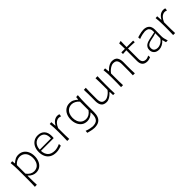

<svg xmlns="http://www.w3.org/2000/svg" viewBox="341 -2242 4006 4006"><g transform="rotate(-45 2343.5 -239.0)"><path d="M102.1 199.7Q105 142.6 105.7 88.1Q106.4 33.7 106.4 -29.3V-277.3Q106.4 -332.5 103.8 -391.6Q101.1 -450.7 94.2 -508.3L145.5 -512.2L151.9 -443.8H159.2Q189 -472.2 231.7 -495.8Q274.4 -519.5 328.1 -519.5Q398.9 -519.5 449.2 -485.1Q499.5 -450.7 526.4 -391.1Q553.2 -331.5 553.2 -255.9Q553.2 -184.6 528.3 -123.8Q503.4 -63 453.9 -26.4Q404.3 10.3 330.1 10.3Q287.1 10.3 243.7 -10.3Q200.2 -30.8 163.6 -70.3H157.2V-27.8Q157.2 34.2 158 87.2Q158.7 140.1 162.1 197.3ZM320.8 -38.6Q384.8 -40 424.6 -70.6Q464.4 -101.1 483.2 -150.1Q502 -199.2 502 -255.9Q502 -315.4 482.2 -363.5Q462.4 -411.6 421.9 -440.4Q381.3 -469.2 318.8 -470.7Q278.8 -470.2 235.4 -449.7Q191.9 -429.2 157.2 -387.2V-134.8Q225.6 -39.6 320.8 -38.6Z M930.2 10.3Q842.8 10.3 785.2 -24.4Q727.5 -59.1 699.5 -119.6Q671.4 -180.2 671.4 -257.8Q671.4 -334 699.7 -393.1Q728 -452.1 779.8 -485.8Q831.5 -519.5 901.4 -519.5Q994.1 -519.5 1047.9 -463.4Q1101.6 -407.2 1101.6 -304.2Q1101.6 -286.1 1100.8 -271Q1100.1 -255.9 1097.7 -241.2H722.2Q726.1 -147.5 777.6 -92.8Q829.1 -38.1 933.6 -38.1Q966.3 -38.1 1006.8 -48.6Q1047.4 -59.1 1088.4 -78.1L1091.8 -24.9Q1062 -15.1 1019.8 -2.4Q977.5 10.3 930.2 10.3ZM1053.7 -277.8Q1059.6 -372.6 1020.5 -422.6Q981.4 -472.7 902.3 -475.1Q819.8 -473.1 772.9 -418.7Q726.1 -364.3 722.2 -276.9Z M1256.3 0Q1258.8 -57.1 1259.5 -110.1Q1260.3 -163.1 1260.3 -226.1V-277.3Q1260.3 -332.5 1257.6 -391.6Q1254.9 -450.7 1248 -508.3L1298.3 -512.2L1305.7 -401.4H1312.5Q1338.9 -450.2 1368.7 -475.6Q1398.4 -501 1427 -510.3Q1455.6 -519.5 1477.5 -519.5Q1493.2 -519.5 1507.3 -517.1Q1521.5 -514.6 1534.7 -510.7L1529.8 -454.1Q1515.1 -459.5 1499.5 -463.1Q1483.9 -466.8 1470.7 -466.8Q1452.1 -466.8 1425.5 -457.8Q1398.9 -448.7 1369.1 -418.2Q1339.4 -387.7 1311 -322.8V-224.6Q1311 -162.6 1311.8 -109.9Q1312.5 -57.1 1315.4 0Z M1851.6 210.9Q1824.2 210.9 1790.8 204.8Q1757.3 198.7 1725.8 190.4Q1694.3 182.1 1672.4 176.3L1676.8 122.1Q1731 143.1 1779.3 152.8Q1827.6 162.6 1848.6 162.6Q1945.8 162.6 1985.1 115.7Q2024.4 68.8 2024.4 -23.9V-74.2H2017.1Q1980 -34.7 1936.3 -14.2Q1892.6 6.3 1849.1 6.3Q1773.9 6.3 1723.6 -30.8Q1673.3 -67.9 1647.9 -128.9Q1622.6 -189.9 1622.6 -261.7Q1622.6 -337.4 1649.7 -397.2Q1676.8 -457 1727.8 -491.7Q1778.8 -526.4 1850.6 -526.4Q1904.8 -526.4 1948 -502.7Q1991.2 -479 2021.5 -450.2H2028.8L2035.2 -515.6L2088.4 -519.5Q2082.5 -460 2079.8 -399.2Q2077.1 -338.4 2077.1 -281.2V-27.3Q2077.1 44.4 2055.7 98.1Q2034.2 151.9 1984.9 181.4Q1935.5 210.9 1851.6 210.9ZM1859.4 -43Q1955.1 -43.9 2023.9 -139.6V-391.6Q1989.3 -433.6 1945.6 -455.3Q1901.9 -477.1 1861.3 -477.5Q1798.8 -476.1 1757.3 -446.5Q1715.8 -417 1695.3 -368.4Q1674.8 -319.8 1674.8 -260.7Q1674.8 -204.1 1694.3 -154.8Q1713.9 -105.5 1754.6 -75Q1795.4 -44.4 1859.4 -43Z M2415.5 10.3Q2331.5 10.3 2294.9 -36.9Q2258.3 -84 2258.3 -172.4Q2258.3 -205.6 2258.8 -230.5Q2259.3 -255.4 2259.3 -278.3Q2259.3 -342.3 2258.3 -396.7Q2257.3 -451.2 2254.4 -508.3L2314.5 -510.7Q2311.5 -453.6 2310.8 -398.9Q2310.1 -344.2 2310.1 -282.2V-183.1Q2310.1 -112.3 2335.2 -75.9Q2360.4 -39.6 2426.8 -39.6Q2451.7 -39.6 2483.9 -55.4Q2516.1 -71.3 2548.1 -98.4Q2580.1 -125.5 2603.5 -159.2V-282.2Q2603.5 -344.2 2602.3 -397.7Q2601.1 -451.2 2598.6 -508.3H2658.7Q2655.8 -451.2 2654.8 -396.7Q2653.8 -342.3 2653.8 -278.3V-226.1Q2653.8 -163.1 2654.8 -110.1Q2655.8 -57.1 2658.7 0H2609.4L2606 -95.2H2598.1Q2579.6 -73.2 2549.8 -48.8Q2520 -24.4 2485.1 -7.1Q2450.2 10.3 2415.5 10.3Z M2843.8 0Q2846.2 -57.1 2846.9 -110.1Q2847.7 -163.1 2847.7 -226.1V-277.3Q2847.7 -332.5 2845 -391.6Q2842.3 -450.7 2835.4 -508.3L2885.7 -512.2L2895 -414.6H2902.3Q2921.4 -436.5 2951.4 -460.9Q2981.4 -485.4 3017.6 -502.4Q3053.7 -519.5 3090.3 -519.5Q3174.8 -519.5 3211.4 -472.4Q3248 -425.3 3248 -336.9Q3248 -304.2 3247.3 -275.9Q3246.6 -247.6 3246.6 -226.1Q3246.6 -163.1 3247.3 -110.1Q3248 -57.1 3251.5 0H3192.9Q3195.3 -57.1 3195.8 -109.9Q3196.3 -162.6 3196.3 -224.6V-326.2Q3196.3 -397 3170.9 -433.1Q3145.5 -469.2 3079.1 -469.2Q3052.2 -469.2 3019.3 -453.4Q2986.3 -437.5 2954.3 -410.6Q2922.4 -383.8 2898.4 -349.6V-224.6Q2898.4 -162.6 2899.2 -109.9Q2899.9 -57.1 2902.8 0Z M3613.8 10.3Q3541.5 10.3 3503.4 -30Q3465.3 -70.3 3465.3 -150.4Q3465.3 -241.7 3465.8 -324.5Q3466.3 -407.2 3466.3 -466.3L3361.3 -460V-508.3H3466.3Q3466.3 -551.8 3465.3 -591.1Q3464.4 -630.4 3461.9 -672.9L3520.5 -687.5Q3518.6 -636.7 3517.8 -597.2Q3517.1 -557.6 3517.1 -508.3H3709V-460Q3661.6 -463.4 3612.8 -465.1Q3564 -466.8 3517.1 -467.3V-156.7Q3517.1 -37.6 3622.6 -37.6Q3639.2 -37.6 3664.6 -45.7Q3689.9 -53.7 3709 -65.9L3715.3 -14.6Q3701.2 -6.8 3672.1 1.7Q3643.1 10.3 3613.8 10.3Z M3961.9 9.8Q3888.7 9.8 3848.6 -29.3Q3808.6 -68.4 3808.6 -130.4Q3808.6 -170.9 3824 -198.2Q3839.4 -225.6 3863.8 -242.7Q3888.2 -259.8 3916.5 -269.5Q3944.8 -279.3 3970.7 -284.7L4144 -320.3Q4146.5 -385.3 4129.4 -417.5Q4112.3 -449.7 4082 -460.4Q4051.8 -471.2 4014.6 -471.2Q3992.7 -471.2 3942.6 -461.2Q3892.6 -451.2 3835.4 -428.7L3831.5 -481Q3855 -487.8 3887.9 -496.8Q3920.9 -505.9 3956.1 -512.7Q3991.2 -519.5 4021 -519.5Q4100.1 -519.5 4146.7 -477.8Q4193.4 -436 4193.4 -343.3Q4193.4 -320.8 4191.9 -286.1Q4190.4 -251.5 4190.4 -216.8V-146Q4190.4 -114.3 4199.7 -78.1Q4209 -42 4222.7 0H4170.4L4147.9 -82.5H4141.1Q4108.4 -41 4058.3 -15.6Q4008.3 9.8 3961.9 9.8ZM3972.7 -37.1Q3997.6 -37.1 4029.8 -48.6Q4062 -60.1 4092.5 -83.5Q4123 -106.9 4142.6 -142.6L4143.6 -293Q4134.3 -288.6 4118.9 -283Q4103.5 -277.3 4073.7 -270Q4043.9 -262.7 3990.2 -252.4Q3955.1 -245.6 3925 -232.9Q3895 -220.2 3876.7 -197.5Q3858.4 -174.8 3858.4 -137.7Q3858.4 -83 3890.6 -60.1Q3922.9 -37.1 3972.7 -37.1Z M4380.9 0Q4383.3 -57.1 4384 -110.1Q4384.8 -163.1 4384.8 -226.1V-277.3Q4384.8 -332.5 4382.1 -391.6Q4379.4 -450.7 4372.6 -508.3L4422.9 -512.2L4430.2 -401.4H4437Q4463.4 -450.2 4493.2 -475.6Q4522.9 -501 4551.5 -510.3Q4580.1 -519.5 4602.1 -519.5Q4617.7 -519.5 4631.8 -517.1Q4646 -514.6 4659.2 -510.7L4654.3 -454.1Q4639.6 -459.5 4624 -463.1Q4608.4 -466.8 4595.2 -466.8Q4576.7 -466.8 4550 -457.8Q4523.4 -448.7 4493.7 -418.2Q4463.9 -387.7 4435.5 -322.8V-224.6Q4435.5 -162.6 4436.3 -109.9Q4437 -57.1 4439.9 0Z"/></g></svg>

Font: Pinar-DS2-FD Light
Style: Regular
Weight: 300
Designer: Amin Abedi
Version: Version 2.000